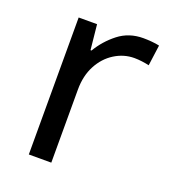

<svg xmlns="http://www.w3.org/2000/svg" viewBox="-107 -626 626 706"><g transform="rotate(20 206.5 -273.0)"><path d="M335 -546Q350 -546 367.5 -544.5Q385 -543 398 -540L387 -459Q374 -462 358.5 -464Q343 -466 329 -466Q288 -466 252 -443.5Q216 -421 194.5 -380.5Q173 -340 173 -286V0H85V-536H157L167 -438H171Q197 -482 238 -514Q279 -546 335 -546Z"/></g></svg>

Font: Noto Sans Elymaic
Style: Regular
Weight: 400
Designer: Morgane Pierson
Foundry: Google LLC
Version: Version 1.002; ttfautohint (v1.8.4.7-5d5b)